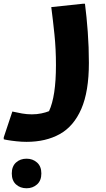

<svg xmlns="http://www.w3.org/2000/svg" viewBox="-64 -498 566 1026"><path d="M2 98Q28 104 54 108.5Q80 113 106 113Q133 113 157 108Q181 103 198 96Q235 17 235 -150Q235 -236 227 -313.5Q219 -391 210 -460L379 -478H390Q399 -409 405 -327.5Q411 -246 411 -162Q411 -9 370.5 84Q330 177 255.5 218.5Q181 260 78 260Q52 260 24 257Q-4 254 -24 250.5Q-44 247 -44 246V236ZM-1 429Q-1 391 21.5 370.5Q44 350 78 350Q111 350 134 370.5Q157 391 157 429Q157 467 134 487.5Q111 508 78 508Q44 508 21.5 487.5Q-1 467 -1 429Z"/></svg>

Font: Kufam
Style: Bold Italic
Weight: 700
Italic angle: -11°
Designer: Artur Schmal
Foundry: Original Type
Version: Version 1.301; ttfautohint (v1.8.3)